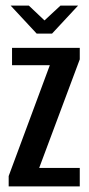

<svg xmlns="http://www.w3.org/2000/svg" viewBox="-20 -666 317 686"><path d="M11 0V-37L158 -433H23V-495H265V-454L120 -66H265V0ZM111 -546 18 -646H83L139 -593L196 -646H259L166 -546Z"/></svg>

Font: Alumni Sans Thin SemiBold
Style: Regular
Weight: 600
Version: Version 1.018